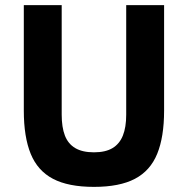

<svg xmlns="http://www.w3.org/2000/svg" viewBox="-20 -718 734 750"><path d="M73 -698H221V-270Q221 -221 233.5 -188.5Q246 -156 274 -139.5Q302 -123 347 -123Q392 -123 419.5 -139.5Q447 -156 460 -188.5Q473 -221 473 -270V-698H621V-286Q621 -183 594 -117Q567 -51 507 -19.5Q447 12 347 12Q247 12 187 -19.5Q127 -51 100 -117Q73 -183 73 -286Z"/></svg>

Font: IBM Plex Sans
Style: Bold
Weight: 700
Designer: Mike Abbink, Paul van der Laan, Pieter van Rosmalen
Foundry: Bold Monday
Version: Version 3.201